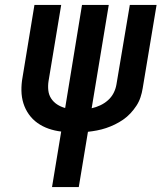

<svg xmlns="http://www.w3.org/2000/svg" viewBox="-20 -755 652 775"><path d="M190 0 227 -224Q201 -227 176.5 -235.5Q152 -244 131.5 -258.5Q111 -273 96.5 -293.5Q82 -314 74.5 -338Q67 -362 66.5 -389Q66 -416 71 -443L119 -735H227L176 -428Q173 -409 175 -390.5Q177 -372 186.5 -357.5Q196 -343 210.5 -333.5Q225 -324 243 -319L311 -735H419L350 -318Q368 -322 385 -330Q402 -338 416 -350.5Q430 -363 438.5 -379.5Q447 -396 450 -414L504 -735H612L556 -399Q553 -380 547 -362Q541 -344 530.5 -328Q520 -312 506.5 -297.5Q493 -283 477 -272Q461 -261 443.5 -252.5Q426 -244 408 -238Q390 -232 371.5 -228.5Q353 -225 335 -223L298 0Z"/></svg>

Font: Iosevka Curly SmBdEx
Style: Italic
Weight: 600
Width: 7
Italic angle: -9°
Monospace: yes
Designer: Belleve Invis
Foundry: Belleve Invis
Version: Version 11.1.0; ttfautohint (v1.8.3)